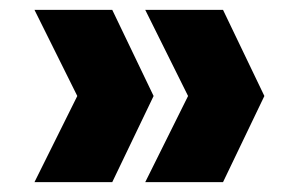

<svg xmlns="http://www.w3.org/2000/svg" viewBox="-20 -490 597 390"><path d="M275 -120 362 -295 275 -470H433L517 -295L433 -120ZM50 -120 137 -295 50 -470H208L292 -295L208 -120Z"/></svg>

Font: Poppins
Style: Bold
Weight: 700
Designer: Ninad Kale (Devanagari), Jonny Pinhorn (Latin)
Version: Version 5.002